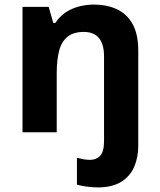

<svg xmlns="http://www.w3.org/2000/svg" viewBox="-20 -576 697 836"><path d="M405 240Q382 240 357 236.5Q332 233 315 228V111Q330 115 343.5 117.5Q357 120 373 120Q398 120 415.5 103Q433 86 433 37V-330Q433 -383 411 -410Q389 -437 345 -437Q300 -437 274 -416Q248 -395 237.5 -355Q227 -315 227 -257V0H78V-546H192L212 -476H221Q239 -504 265 -521.5Q291 -539 323 -547.5Q355 -556 388 -556Q447 -556 490.5 -535Q534 -514 558 -470Q582 -426 582 -356V59Q582 109 564.5 150Q547 191 508 215.5Q469 240 405 240Z"/></svg>

Font: Noto Sans Thai
Style: Bold
Weight: 700
Designer: Monotype Design Team
Foundry: Monotype Imaging Inc.
Version: Version 2.001